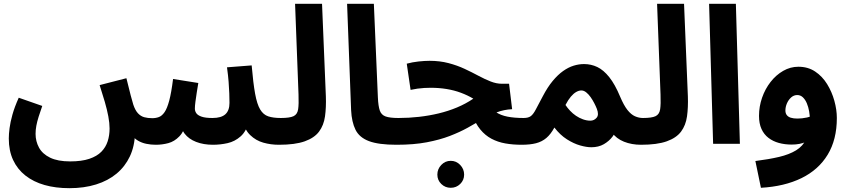

<svg xmlns="http://www.w3.org/2000/svg" viewBox="-20 -752 4440 1004"><path d="M343 232Q271 232 213 215.5Q155 199 113 166Q71 133 48.5 84.5Q26 36 26 -28Q26 -51 30 -82Q34 -113 45 -152.5Q56 -192 78 -241L201 -198Q190 -167 182 -141.5Q174 -116 170 -94.5Q166 -73 166 -52Q166 -13 184 20Q202 53 242 72.5Q282 92 347 92Q407 92 447 78.5Q487 65 510 41.5Q533 18 543 -13Q553 -44 553 -80Q553 -108 546.5 -143Q540 -178 528 -219.5Q516 -261 501 -307L641 -343Q655 -285 663.5 -253Q672 -221 677 -205Q687 -175 701.5 -159.5Q716 -144 734.5 -139Q753 -134 776 -134Q795 -134 811 -140Q827 -146 840.5 -165.5Q854 -185 865 -226Q876 -267 885 -339L1017 -318Q1013 -295 1009 -269Q1005 -243 1002 -220.5Q999 -198 999 -184Q999 -171 1006.5 -160Q1014 -149 1034 -142Q1054 -135 1091 -135Q1137 -135 1158.5 -154.5Q1180 -174 1180 -214Q1180 -237 1179 -263.5Q1178 -290 1175.5 -323.5Q1173 -357 1167 -400L1296 -410Q1304 -317 1314 -262Q1324 -207 1340.5 -179.5Q1357 -152 1383 -143.5Q1409 -135 1448 -135Q1486 -135 1502.5 -115.5Q1519 -96 1519 -67Q1519 -36 1498 -15.5Q1477 5 1438 5Q1396 5 1357 -6Q1318 -17 1288.5 -45.5Q1259 -74 1244 -126L1282 -120Q1269 -66 1238.5 -39Q1208 -12 1170 -3.5Q1132 5 1094 5Q1044 5 1005.5 -10Q967 -25 945.5 -53Q924 -81 925 -121H959Q944 -66 918 -39Q892 -12 860 -3.5Q828 5 795 5Q769 5 745 0Q721 -5 701.5 -16.5Q682 -28 668 -47.5Q654 -67 649 -95L686 -55Q684 13 659 66Q634 119 589.5 156Q545 193 482.5 212.5Q420 232 343 232Z M1439 5 1449 -135Q1495 -135 1515 -144.5Q1535 -154 1539 -180.5Q1543 -207 1541 -258L1523 -732H1664L1684 -248Q1686 -190 1679.5 -143.5Q1673 -97 1648.5 -64Q1624 -31 1573.5 -13Q1523 5 1439 5Z M2053 5Q1960 5 1909.5 -14Q1859 -33 1839 -73.5Q1819 -114 1816 -176L1795 -732H1935L1956 -243Q1958 -197 1966 -174Q1974 -151 1996.5 -143Q2019 -135 2063 -135Q2101 -135 2117.5 -115.5Q2134 -96 2134 -67Q2134 -36 2113 -15.5Q2092 5 2053 5Z M2708 5Q2662 5 2622.5 -2Q2583 -9 2550 -26.5Q2517 -44 2491.5 -75Q2466 -106 2449 -153L2528 -216Q2546 -184 2572 -166.5Q2598 -149 2634 -142Q2670 -135 2718 -135Q2756 -135 2772 -115.5Q2788 -96 2788 -67Q2788 -36 2767.5 -15.5Q2747 5 2708 5ZM2054 5 2064 -135Q2118 -135 2171 -141Q2224 -147 2274 -159Q2324 -171 2369.5 -190Q2415 -209 2455 -236Q2425 -254 2390 -267Q2355 -280 2315.5 -286.5Q2276 -293 2232 -293Q2216 -293 2198.5 -292Q2181 -291 2163 -288.5Q2145 -286 2127 -282L2107 -419Q2136 -427 2168.5 -430.5Q2201 -434 2226 -434Q2280 -434 2325.5 -422Q2371 -410 2409.5 -392Q2448 -374 2481.5 -356Q2515 -338 2545.5 -326Q2576 -314 2605 -314H2642L2658 -181Q2615 -179 2577.5 -164.5Q2540 -150 2503.5 -128.5Q2467 -107 2425.5 -84Q2384 -61 2332 -41Q2280 -21 2212 -8Q2144 5 2054 5ZM2337 230Q2308 230 2287.5 210Q2267 190 2267 161Q2267 132 2287.5 110.5Q2308 89 2337 89Q2366 89 2386.5 110.5Q2407 132 2407 161Q2407 190 2386.5 210Q2366 230 2337 230Z M2708 5 2718 -135Q2743 -135 2756 -145Q2769 -155 2782 -180Q2795 -205 2818 -248Q2843 -296 2870 -328.5Q2897 -361 2924.5 -380.5Q2952 -400 2979.5 -408.5Q3007 -417 3034 -417Q3071 -417 3103.5 -401.5Q3136 -386 3166 -348.5Q3196 -311 3223 -246Q3242 -201 3261 -177Q3280 -153 3300.5 -144Q3321 -135 3342 -135Q3380 -135 3396 -115.5Q3412 -96 3412 -67Q3412 -36 3391 -15.5Q3370 5 3332 5Q3283 5 3243 -11Q3203 -27 3180 -59L3209 -81Q3200 -60 3182.5 -37Q3165 -14 3137.5 2Q3110 18 3072 18Q3047 18 3013.5 8.5Q2980 -1 2944.5 -23.5Q2909 -46 2879 -85Q2860 -50 2837 -30.5Q2814 -11 2783 -3Q2752 5 2708 5ZM2937 -203Q2947 -188 2961 -173Q2975 -158 2992 -146.5Q3009 -135 3028.5 -128Q3048 -121 3067 -121Q3087 -121 3100 -136.5Q3113 -152 3101 -183Q3096 -196 3087.5 -212.5Q3079 -229 3068.5 -244Q3058 -259 3045.5 -269Q3033 -279 3020 -279Q3007 -279 2993 -271Q2979 -263 2965 -246.5Q2951 -230 2937 -203Z M3332 5 3342 -135Q3388 -135 3408 -144.5Q3428 -154 3432 -180.5Q3436 -207 3434 -258L3416 -732H3557L3577 -248Q3579 -190 3572.5 -143.5Q3566 -97 3541.5 -64Q3517 -31 3466.5 -13Q3416 5 3332 5Z M3709 0 3688 -732H3828L3849 0Z M3959 230 3930 90Q4001 81 4054 68.5Q4107 56 4143 34Q4179 12 4197 -26.5Q4215 -65 4215 -126Q4215 -148 4211 -170.5Q4207 -193 4199 -212Q4191 -231 4178.5 -243Q4166 -255 4149 -255Q4131 -255 4117 -242.5Q4103 -230 4095 -211.5Q4087 -193 4087 -174Q4087 -160 4094 -150.5Q4101 -141 4115 -136.5Q4129 -132 4150 -132Q4174 -132 4199.5 -137.5Q4225 -143 4246 -153L4250 -44Q4226 -25 4195 -10.5Q4164 4 4120 4Q4084 4 4053 -4.5Q4022 -13 3998.5 -31Q3975 -49 3962 -77.5Q3949 -106 3949 -146Q3949 -195 3965 -241Q3981 -287 4009.5 -323.5Q4038 -360 4075.5 -381.5Q4113 -403 4155 -403Q4205 -403 4242.5 -378Q4280 -353 4305 -312.5Q4330 -272 4343 -225Q4356 -178 4356 -135Q4356 -22 4308 57Q4260 136 4171 179.5Q4082 223 3959 230Z"/></svg>

Font: Noto Sans
Style: Bold
Weight: 700
Designer: Monotype Design Team
Foundry: Monotype Imaging Inc.
Version: Version 2.000;GOOG;noto-source:20170915:90ef993387c0; ttfaut